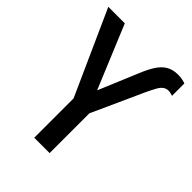

<svg xmlns="http://www.w3.org/2000/svg" viewBox="-205 -834 946 946"><g transform="rotate(45 268.5 -360.5)"><path d="M198 0V-274L0 -714H115L252 -384L337 -587Q356 -634 375.5 -663.5Q395 -693 420 -707Q445 -721 479 -721Q495 -721 508.5 -718.5Q522 -716 532 -712V-626Q526 -628 517.5 -630Q509 -632 503 -632Q487 -632 475 -623.5Q463 -615 452.5 -596.5Q442 -578 427 -546L305 -277V0Z"/></g></svg>

Font: Noto Sans Display SemiCondensed Medium
Style: Regular
Weight: 500
Width: 4
Designer: Monotype Design Team
Foundry: Monotype Imaging Inc.
Version: Version 2.003